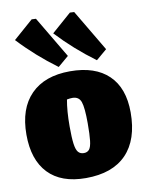

<svg xmlns="http://www.w3.org/2000/svg" viewBox="-89 -853 713 930"><g transform="rotate(-10 267.5 -387.5)"><path d="M258 14Q137 14 73.5 -52.5Q10 -119 10 -243Q10 -371 78 -440Q146 -509 271 -509Q394 -509 460 -445.5Q526 -382 526 -262Q526 -128 457.5 -57Q389 14 258 14ZM269 -107Q286 -107 295.5 -118.5Q305 -130 308.5 -160.5Q312 -191 312 -246Q312 -323 302 -351.5Q292 -380 260 -380Q249 -380 233 -377Q223 -323 223 -246Q223 -191 227 -161Q231 -131 241 -119Q251 -107 269 -107ZM221 -539Q119 -614 35 -704L132 -789L153 -788L274 -584ZM409 -539Q307 -614 223 -704L320 -789L341 -788L462 -584Z"/></g></svg>

Font: Piazzolla Black
Style: Regular
Weight: 900
Designer: Juan Pablo del Peral
Foundry: Huerta Tipografica
Version: Version 1.330